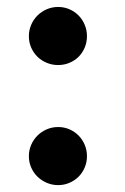

<svg xmlns="http://www.w3.org/2000/svg" viewBox="-20 -520 358 552"><path d="M230 -416Q230 -398.4 223.6 -383.3Q217.3 -368.2 206.1 -356.9Q194.8 -345.7 179.7 -339.4Q164.6 -333 147 -333Q129.9 -333 114.5 -339.4Q99.1 -345.7 87.6 -356.9Q76.2 -368.2 69.6 -383.3Q63 -398.4 63 -416Q63 -433.1 69.6 -448.5Q76.2 -463.9 87.6 -475.3Q99.1 -486.8 114.5 -493.4Q129.9 -500 147 -500Q164.6 -500 179.7 -493.4Q194.8 -486.8 206.1 -475.3Q217.3 -463.9 223.6 -448.5Q230 -433.1 230 -416ZM230 -70.8Q230 -53.7 223.6 -38.6Q217.3 -23.4 206.1 -12.2Q194.8 -1 179.7 5.6Q164.6 12.2 147 12.2Q129.9 12.2 114.5 5.6Q99.1 -1 87.6 -12.2Q76.2 -23.4 69.6 -38.6Q63 -53.7 63 -70.8Q63 -88.4 69.6 -103.5Q76.2 -118.7 87.6 -130.1Q99.1 -141.6 114.5 -148.2Q129.9 -154.8 147 -154.8Q164.6 -154.8 179.7 -148.2Q194.8 -141.6 206.1 -130.1Q217.3 -118.7 223.6 -103.5Q230 -88.4 230 -70.8Z"/></svg>

Font: Charis SIL Viet
Style: Bold
Weight: 700
Foundry: SIL International
Version: Version 5.000